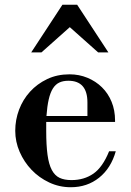

<svg xmlns="http://www.w3.org/2000/svg" viewBox="-20 -774 548 806"><path d="M174 -262V-225Q174 -164 179.5 -124Q185 -84 197.5 -60.5Q210 -37 230 -27.5Q250 -18 280 -18Q333 -18 372 -45Q411 -72 438 -139H466Q446 -68 396 -28Q346 12 277 12Q229 12 186.5 -8Q144 -28 112.5 -61Q81 -94 62.5 -136.5Q44 -179 44 -225Q44 -271 60 -313.5Q76 -356 106 -389Q136 -422 178 -442Q220 -462 272 -462Q312 -462 347 -447.5Q382 -433 408 -407.5Q434 -382 448.5 -346.5Q463 -311 463 -268V-262ZM347 -344Q347 -435 267 -435Q245 -435 229 -427.5Q213 -420 202 -402.5Q191 -385 184.5 -356.5Q178 -328 175 -287H347ZM392 -554 273 -660 154 -554H111L242 -754H304L435 -554Z"/></svg>

Font: Libre Bodoni
Style: Regular
Weight: 400
Designer: Pablo Impallari, Rodrigo Fuenzalida
Foundry: Pablo Impallari, Rodrigo Fuenzalida
Version: Version 1.001; ttfautohint (v1.5.65-e2d9)